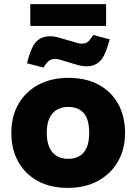

<svg xmlns="http://www.w3.org/2000/svg" viewBox="-20 -903 662 932"><path d="M310 9Q224 9 163 -24.5Q102 -58 68.5 -118Q35 -178 35 -258Q35 -339 70 -399Q105 -459 167 -492Q229 -525 313 -525Q398 -525 459.5 -491.5Q521 -458 554 -398Q587 -338 587 -258Q587 -178 552 -118Q517 -58 455 -24.5Q393 9 310 9ZM311 -132Q343 -132 366 -145.5Q389 -159 401 -187Q413 -215 413 -258Q413 -302 401.5 -329.5Q390 -357 367 -370.5Q344 -384 311 -384Q280 -384 256.5 -370.5Q233 -357 220 -329.5Q207 -302 207 -258Q207 -215 220 -187Q233 -159 256 -145.5Q279 -132 311 -132ZM127 -777V-883H495V-777ZM191 -575 111 -596 120 -628Q137 -685 161.5 -706Q186 -727 222 -727Q243 -727 266 -720.5Q289 -714 312 -707Q332 -702 348 -696.5Q364 -691 375 -691Q392 -691 401.5 -696.5Q411 -702 420 -715L433 -733L513 -712L503 -681Q487 -625 462 -603Q437 -581 402 -581Q381 -581 357.5 -587.5Q334 -594 311 -601Q292 -607 276 -612Q260 -617 249 -617Q233 -617 223 -611.5Q213 -606 203 -593Z"/></svg>

Font: REM
Style: Bold
Weight: 700
Designer: Octavio Pardo
Foundry: Ashler Design
Version: Version 1.005;gftools[0.9.28]